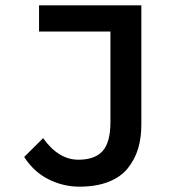

<svg xmlns="http://www.w3.org/2000/svg" viewBox="-20 -681 640 713"><path d="M274.9 12.2Q215.3 12.2 160.6 -14.9Q106 -42 69.8 -98.1L140.1 -168Q197.3 -87.9 271 -87.9Q332.5 -87.9 361.3 -120.4Q390.1 -152.8 390.1 -227.1V-564H125V-661.1H504.9V-217.8Q504.9 -168.5 492.7 -128.4Q480.5 -88.4 454.3 -55.9Q428.2 -23.4 382.6 -5.6Q336.9 12.2 274.9 12.2Z"/></svg>

Font: Office Code Pro Medium
Style: Regular
Weight: 500
Designer: Nathan Rutzky & Paul D. Hunt
Foundry: Adobe Systems Incorporated
Version: Version 1.004;PS 001.004;hotconv 1.0.70;makeotf.lib2.5.58329